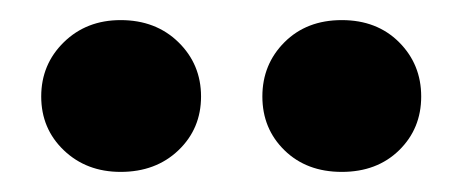

<svg xmlns="http://www.w3.org/2000/svg" viewBox="-20 -748 461 191"><path d="M100 -577Q66 -577 43.5 -598.5Q21 -620 21 -652Q21 -684 43.5 -706Q66 -728 100 -728Q135 -728 157.5 -706Q180 -684 180 -652Q180 -620 157.5 -598.5Q135 -577 100 -577ZM320 -577Q285 -577 263 -598.5Q241 -620 241 -652Q241 -684 263 -706Q285 -728 320 -728Q355 -728 377 -706Q399 -684 399 -652Q399 -620 377 -598.5Q355 -577 320 -577Z"/></svg>

Font: Murecho Thin ExtraBold
Style: Regular
Weight: 800
Version: Version 1.010